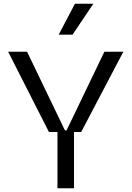

<svg xmlns="http://www.w3.org/2000/svg" viewBox="-20 -1003 701 1023"><path d="M366.5 -818.2 477.3 -983H379.3L292.6 -818.2ZM240.8 -299.7H286.2V0H374.3V-299.7H412.6L637.1 -727.3H536.2L334.5 -308.2H326L124.3 -727.3H23.4Z"/></svg>

Font: Riot Sans 2.0
Style: Regular
Weight: 400
Designer: Rasmus Andersson
Foundry: rsms
Version: Version 3.006;hotconv 1.0.109;makeotfexe 2.5.65596